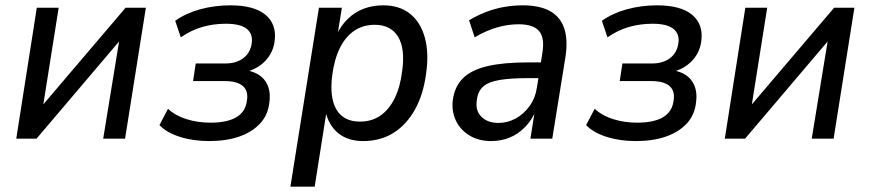

<svg xmlns="http://www.w3.org/2000/svg" viewBox="-20 -520 3264 720"><path d="M41 0 118 -491H200L137 -94H113L451 -491H527L449 0H367L432 -398H455L117 0Z M764 9Q704 9 654 -7Q604 -23 578 -51L610 -112Q638 -86 680 -73Q722 -60 769 -60Q832 -60 866.5 -80.5Q901 -101 906 -143Q912 -179 890.5 -197.5Q869 -216 822 -216H704L714 -282H826Q866 -282 892.5 -302Q919 -322 924 -358Q929 -393 905 -412Q881 -431 827 -431Q781 -431 739 -419Q697 -407 658 -380L637 -442Q676 -470 730 -485Q784 -500 844 -500Q933 -500 975.5 -464.5Q1018 -429 1010 -367Q1007 -339 993 -315.5Q979 -292 956.5 -275.5Q934 -259 905 -251L906 -256Q954 -247 975.5 -215Q997 -183 990 -135Q985 -89 955.5 -57Q926 -25 877.5 -8Q829 9 764 9Z M1069 180 1176 -491H1262L1245 -385H1240Q1258 -424 1284.5 -449.5Q1311 -475 1344.5 -487.5Q1378 -500 1417 -500Q1478 -500 1517.5 -468.5Q1557 -437 1573 -379.5Q1589 -322 1578 -245Q1568 -167 1536.5 -110Q1505 -53 1456 -22Q1407 9 1342 9Q1285 9 1248.5 -20.5Q1212 -50 1200 -105H1205L1160 180ZM1330 -64Q1374 -64 1406.5 -86.5Q1439 -109 1460 -151.5Q1481 -194 1488 -253Q1500 -337 1473 -382Q1446 -427 1385 -427Q1342 -427 1309 -405Q1276 -383 1255 -341Q1234 -299 1226 -239Q1215 -155 1241.5 -109.5Q1268 -64 1330 -64Z M1822 9Q1775 9 1740.5 -12Q1706 -33 1689.5 -68Q1673 -103 1678 -145Q1685 -196 1716.5 -227Q1748 -258 1808 -272Q1868 -286 1960 -286H2021L2012 -227H1961Q1894 -227 1853 -220Q1812 -213 1792 -195.5Q1772 -178 1768 -144Q1762 -105 1785.5 -82Q1809 -59 1849 -59Q1883 -59 1913.5 -75.5Q1944 -92 1966 -122.5Q1988 -153 1994 -195L2014 -322Q2023 -378 2001.5 -403.5Q1980 -429 1925 -429Q1886 -429 1845 -417.5Q1804 -406 1760 -380L1739 -444Q1769 -462 1802.5 -475Q1836 -488 1871 -494Q1906 -500 1940 -500Q2003 -500 2041.5 -479Q2080 -458 2095 -416Q2110 -374 2101 -310L2051 0H1969L1986 -107H1990Q1975 -70 1949 -43.5Q1923 -17 1891 -4Q1859 9 1822 9Z M2364 9Q2304 9 2254 -7Q2204 -23 2178 -51L2210 -112Q2238 -86 2280 -73Q2322 -60 2369 -60Q2432 -60 2466.5 -80.5Q2501 -101 2506 -143Q2512 -179 2490.5 -197.5Q2469 -216 2422 -216H2304L2314 -282H2426Q2466 -282 2492.5 -302Q2519 -322 2524 -358Q2529 -393 2505 -412Q2481 -431 2427 -431Q2381 -431 2339 -419Q2297 -407 2258 -380L2237 -442Q2276 -470 2330 -485Q2384 -500 2444 -500Q2533 -500 2575.5 -464.5Q2618 -429 2610 -367Q2607 -339 2593 -315.5Q2579 -292 2556.5 -275.5Q2534 -259 2505 -251L2506 -256Q2554 -247 2575.5 -215Q2597 -183 2590 -135Q2585 -89 2555.5 -57Q2526 -25 2477.5 -8Q2429 9 2364 9Z M2698 0 2775 -491H2857L2794 -94H2770L3108 -491H3184L3106 0H3024L3089 -398H3112L2774 0Z"/></svg>

Font: Nunito Sans 10pt SemiCondensed Medium
Style: Italic
Weight: 500
Width: 4
Italic angle: -9°
Designer: Vernon Adams
Foundry: Vernon Adams
Version: Version 3.101;gftools[0.9.27]